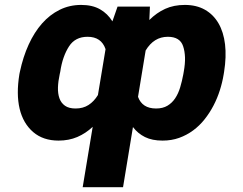

<svg xmlns="http://www.w3.org/2000/svg" viewBox="-20 -573 1009 796"><path d="M60.4 -265.6 62.5 -275.6Q75.6 -337.4 98.9 -388.3Q122.2 -439.3 154.3 -475.7Q186.4 -512.1 227.3 -532.3Q268.1 -552.6 316.4 -552.6Q363.3 -552.6 394.9 -534.4Q426.5 -516.3 446 -484.4L467.3 -545.5H601.6L599.1 -490.1Q629.3 -520.2 665 -536.4Q700.6 -552.6 746.4 -552.6Q794.4 -552.6 829.5 -532.7Q864.7 -512.8 885.8 -476.4Q907 -440 913 -389Q919 -338.1 909.1 -275.6L907.3 -264.6Q902 -231.9 891.5 -198.9Q881 -165.8 865.2 -135.5Q849.4 -105.1 828.3 -78.5Q807.2 -51.8 780.7 -32.3Q754.3 -12.8 722.7 -1.4Q691.1 9.9 653.8 9.9Q610.8 9.9 581.1 -4.8Q551.5 -19.5 531.2 -46.2L490.1 203.1H322.8L364.3 -47.2Q335.6 -20.2 300.6 -5.1Q265.6 9.9 222.7 9.9Q159.1 9.9 117.9 -25.2Q76 -61.1 61.4 -122Q46.9 -182.9 60.4 -265.6ZM293.3 -123.2Q324.6 -123.2 347.1 -137.8Q369.7 -152.3 386 -179L417.6 -369.3Q400.2 -420.5 343 -420.5Q291.9 -420.5 266.3 -381Q253.2 -360.8 244 -334.9Q234.7 -308.9 229.8 -275.6L227.6 -265.6Q221.2 -236.5 220.3 -210.8Q219.5 -185 226.4 -165.5Q233.3 -146 249.5 -134.6Q265.6 -123.2 293.3 -123.2ZM552.2 -171.5Q569.6 -123.2 627.1 -123.2Q654.8 -123.2 674 -134.6Q693.2 -146 706.1 -165.3Q719.1 -184.7 726.9 -210.6Q734.7 -236.5 740.1 -265.6L741.8 -275.6Q747.9 -308.9 747 -334.9Q746.1 -360.8 739.3 -381Q726.6 -420.5 675.8 -420.5Q617.9 -420.5 583.8 -363.6Z"/></svg>

Font: Inter P Extra Bold
Style: Italic
Weight: 800
Italic angle: 9.39999°
Designer: Rasmus Andersson
Foundry: rsms
Version: Version 3.018;git-588b23468